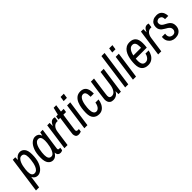

<svg xmlns="http://www.w3.org/2000/svg" viewBox="245 -2053 3565 3565"><g transform="rotate(-45 2027.5 -270.5)"><path d="M-1 182 98 -526H163V-455Q189 -498 221.5 -518Q254 -538 290 -538Q348 -538 385.5 -491Q423 -444 423 -343Q423 -223 392.5 -144Q362 -65 315.5 -26.5Q269 12 220 12Q187 12 159.5 -4.5Q132 -21 115 -58L81 182ZM208 -61Q240 -61 263 -82.5Q286 -104 300.5 -138Q315 -172 323.5 -211.5Q332 -251 335.5 -288Q339 -325 339 -351Q339 -408 320.5 -436.5Q302 -465 265 -465Q234 -465 211.5 -443Q189 -421 174 -386Q159 -351 150.5 -311Q142 -271 138.5 -234.5Q135 -198 135 -174Q135 -118 153 -89.5Q171 -61 208 -61Z M622 12Q564 12 526.5 -35Q489 -82 489 -183Q489 -304 519.5 -382.5Q550 -461 596.5 -499.5Q643 -538 692 -538Q728 -538 757 -520Q786 -502 801 -453L819 -526H884Q884 -526 880.5 -503Q877 -480 872 -442Q867 -404 860.5 -358Q854 -312 847 -266Q840 -220 835 -180.5Q830 -141 826.5 -116.5Q823 -92 823 -89Q823 -74 830 -67.5Q837 -61 847 -61H879L871 -4Q864 1 849.5 6.5Q835 12 815 12Q784 12 764 -7.5Q744 -27 743 -71Q715 -28 686 -8Q657 12 622 12ZM647 -61Q676 -61 697 -83Q718 -105 732.5 -140Q747 -175 756 -215Q765 -255 769 -291.5Q773 -328 773 -352Q773 -408 756 -436.5Q739 -465 704 -465Q672 -465 649 -443.5Q626 -422 611.5 -388Q597 -354 588.5 -314.5Q580 -275 576.5 -238Q573 -201 573 -175Q573 -118 591.5 -89.5Q610 -61 647 -61Z M928 0 1002 -526H1066V-442Q1076 -462 1088.5 -484.5Q1101 -507 1121 -522.5Q1141 -538 1171 -538Q1188 -538 1198.5 -534Q1209 -530 1209 -530L1197 -445H1170Q1131 -445 1097 -409.5Q1063 -374 1053 -304L1010 0Z M1300 10Q1254 10 1236.5 -15.5Q1219 -41 1219 -75Q1219 -82 1223 -111.5Q1227 -141 1232.5 -184Q1238 -227 1245 -273.5Q1252 -320 1257.5 -361Q1263 -402 1267 -427.5Q1271 -453 1271 -453H1226L1236 -526H1281L1317 -672H1384L1363 -526H1434L1424 -453H1353Q1353 -453 1349.5 -428Q1346 -403 1340 -364Q1334 -325 1328 -280Q1322 -235 1316 -195Q1310 -155 1306.5 -128Q1303 -101 1303 -98Q1303 -61 1340 -61H1369L1361 -4Q1349 2 1332 6Q1315 10 1300 10Z M1451 0 1524 -526H1606L1532 0ZM1536 -628 1550 -723H1635L1621 -628Z M1833 12Q1759 12 1715.5 -34.5Q1672 -81 1672 -179Q1672 -237 1681 -300Q1690 -363 1712.5 -417Q1735 -471 1776 -504.5Q1817 -538 1881 -538Q1955 -538 1993 -492Q2031 -446 2031 -349V-331H1946V-348Q1946 -406 1930 -435.5Q1914 -465 1881 -465Q1848 -465 1825.5 -442Q1803 -419 1789.5 -383Q1776 -347 1769 -308Q1762 -269 1759.5 -236Q1757 -203 1757 -186Q1757 -127 1776 -94Q1795 -61 1831 -61Q1859 -61 1880.5 -79.5Q1902 -98 1915.5 -128Q1929 -158 1933 -192H2015Q2009 -139 1986 -92Q1963 -45 1925 -16.5Q1887 12 1833 12Z M2207 12Q2164 12 2139 -5Q2114 -22 2103.5 -49Q2093 -76 2093 -106Q2093 -114 2097 -147.5Q2101 -181 2107.5 -228.5Q2114 -276 2121 -328Q2128 -380 2134.5 -425Q2141 -470 2145 -498Q2149 -526 2149 -526H2231Q2231 -526 2227 -499Q2223 -472 2217 -429.5Q2211 -387 2204 -337.5Q2197 -288 2191 -242.5Q2185 -197 2181 -165Q2177 -133 2177 -125Q2177 -91 2192.5 -76Q2208 -61 2237 -61Q2287 -61 2319.5 -108.5Q2352 -156 2362 -232L2403 -526H2485L2411 0H2347V-77Q2340 -62 2323 -41Q2306 -20 2277.5 -4Q2249 12 2207 12Z M2523 0 2623 -723H2705L2604 0Z M2727 0 2800 -526H2882L2808 0ZM2812 -628 2826 -723H2911L2897 -628Z M3122 12Q3041 12 2996.5 -34.5Q2952 -81 2952 -179Q2952 -224 2958 -273.5Q2964 -323 2978.5 -370Q2993 -417 3018 -455Q3043 -493 3081.5 -515.5Q3120 -538 3175 -538Q3254 -538 3295.5 -492Q3337 -446 3337 -349Q3337 -324 3335.5 -296Q3334 -268 3329 -239H3040Q3039 -223 3038 -209.5Q3037 -196 3037 -186Q3037 -123 3058 -92Q3079 -61 3122 -61Q3166 -61 3196 -96Q3226 -131 3233 -178H3316Q3308 -127 3283.5 -84Q3259 -41 3218.5 -14.5Q3178 12 3122 12ZM3050 -312H3251Q3252 -322 3252 -331.5Q3252 -341 3252 -348Q3252 -406 3232.5 -435.5Q3213 -465 3175 -465Q3139 -465 3114 -442.5Q3089 -420 3073.5 -385Q3058 -350 3050 -312Z M3389 0 3463 -526H3527V-442Q3537 -462 3549.5 -484.5Q3562 -507 3582 -522.5Q3602 -538 3632 -538Q3649 -538 3659.5 -534Q3670 -530 3670 -530L3658 -445H3631Q3592 -445 3558 -409.5Q3524 -374 3514 -304L3471 0Z M3832 12Q3787 12 3749.5 -8Q3712 -28 3689.5 -64.5Q3667 -101 3667 -150Q3667 -158 3667.5 -166Q3668 -174 3669 -182H3754Q3753 -174 3752 -166Q3751 -158 3751 -150Q3751 -104 3777.5 -82Q3804 -60 3840 -60Q3875 -60 3895.5 -82Q3916 -104 3916 -135Q3916 -165 3901.5 -184.5Q3887 -204 3864.5 -219Q3842 -234 3816 -248Q3790 -262 3767.5 -280Q3745 -298 3730.5 -324.5Q3716 -351 3716 -390Q3716 -432 3734 -465.5Q3752 -499 3788.5 -518.5Q3825 -538 3878 -538Q3932 -538 3965 -514.5Q3998 -491 4013 -453.5Q4028 -416 4028 -373H3943Q3943 -427 3920 -446.5Q3897 -466 3869 -466Q3847 -466 3824 -450Q3801 -434 3801 -402Q3801 -372 3815.5 -353Q3830 -334 3852.5 -320.5Q3875 -307 3901 -294Q3927 -281 3949.5 -263Q3972 -245 3986.5 -218Q4001 -191 4001 -148Q4001 -98 3980 -62Q3959 -26 3921.5 -7Q3884 12 3832 12Z"/></g></svg>

Font: Archivo Narrow
Style: Italic
Weight: 400
Italic angle: -8°
Designer: Hector Gatti
Foundry: Omnibus-Type
Version: Version 3.002